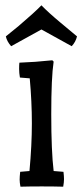

<svg xmlns="http://www.w3.org/2000/svg" viewBox="-20 -702 310 723"><path d="M91 -58Q100 -156 100 -237.5Q100 -319 92 -407L55 -410Q52 -427 52 -442.5Q52 -458 53 -466Q111 -468 177 -475L182 -470Q173 -411 173 -272Q173 -133 182 -58L219 -55Q221 -39 221 -27.5Q221 -16 218 1Q183 0 137 0Q91 0 57 1Q54 -14 54 -25.5Q54 -37 56 -55ZM250 -528 136 -591Q103 -573 22 -528Q6 -546 2 -565Q20 -580 50 -604Q110 -655 136 -682Q162 -655 207 -617.5Q252 -580 270 -565Q265 -544 250 -528Z"/></svg>

Font: Port Lligat Slab
Style: Regular
Weight: 400
Designer: Dario Muhafara, Eduardo Rodriguez Tunni
Foundry: Tipo
Version: Version 1.002